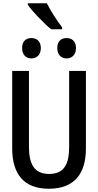

<svg xmlns="http://www.w3.org/2000/svg" viewBox="-20 -1150 603 1180"><path d="M294 -970H362V-982C333 -1018 290 -1085 268 -1130H151V-1120C177 -1082 251 -1005 294 -970ZM389 -791C421 -791 447 -812 447 -855C447 -897 421 -916 389 -916C357 -916 332 -898 332 -855C332 -812 357 -791 389 -791ZM173 -791C205 -791 231 -812 231 -855C231 -897 205 -916 173 -916C141 -916 116 -898 116 -855C116 -812 141 -791 173 -791ZM280 10C440 10 508 -86 508 -237V-714H405V-249C405 -142 375 -81 282 -81C193 -81 158 -138 158 -248V-714H55V-238C55 -81 126 10 280 10Z"/></svg>

Font: Noto Sans Mono SemiCondensed Medium
Style: Regular
Weight: 500
Width: 4
Designer: Monotype Design Team
Foundry: Monotype Imaging Inc.
Version: Version 2.014